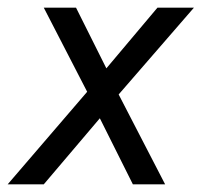

<svg xmlns="http://www.w3.org/2000/svg" viewBox="-51 -480 525 500"><path d="M359 -460H454L258 -234L379 0H295L209 -172L63 0H-31L176 -241L63 -460H147L226 -302Z"/></svg>

Font: Von Book
Style: Italic
Weight: 400
Version: Version 4.000; ttfautohint (v1.8.4.7-5d5b)